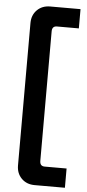

<svg xmlns="http://www.w3.org/2000/svg" viewBox="-65 -791 487 1073"><g transform="rotate(5 179.0 -255.0)"><path d="M342 246H172Q127 246 98.5 217.5Q70 189 70 144V-654Q70 -699 98.5 -727.5Q127 -756 172 -756H342V-648H219Q192 -648 192 -618V108Q192 138 219 138H342Z"/></g></svg>

Font: Space Grotesk Variable Light
Style: Regular
Weight: 300
Designer: Florian Karsten
Foundry: Florian Karsten
Version: Version 2.000